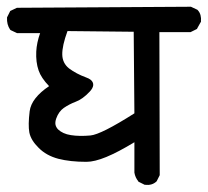

<svg xmlns="http://www.w3.org/2000/svg" viewBox="-33 -583 601 555"><path d="M384.3 -49.3 368.7 -57.1 367.2 -57.6 366.7 -59.1Q357.9 -69.8 355.5 -84V-84.5V-85V-171.9Q308.1 -143.1 274.2 -129.2Q240.2 -115.2 216.8 -115.2Q169.9 -115.2 135.7 -124Q100.6 -133.3 78.6 -155.8Q56.2 -177.7 51.8 -200.2Q47.9 -221.7 52.7 -261.2Q55.2 -280.8 69.6 -299.1Q84 -317.4 108.9 -334Q85.9 -357.9 78.6 -379.4Q70.3 -403.3 71.8 -434.1Q73.2 -460 83 -487.3H17.6H16.1L15.1 -487.8L-1.5 -495.6L-2.9 -496.6L-3.9 -497.6Q-13.7 -512.2 -12.7 -531.7V-532.7L-12.2 -533.7L-4.4 -549.3L-3.4 -551.3L-1.5 -552.2L15.1 -560.1L16.1 -560.5H17.6L517.6 -563.5H519L520 -563L536.6 -555.2L537.6 -554.7L538.6 -553.7Q544.4 -547.4 546.6 -539.1Q548.8 -530.8 547.9 -521V-519.5L546.9 -518.6L537.1 -501L536.6 -499.5L534.7 -498.5L519 -490.7L518.1 -490.2H516.6H427.7L428.7 -78.1V-76.7L428.2 -75.7L420.4 -60.1L419.9 -59.1L418.9 -58.1Q406.2 -46.4 386.2 -48.8H385.3ZM355.5 -255.4 353.5 -491.2 162.1 -493.2Q146.5 -450.7 147 -425.3Q147.5 -400.4 166.5 -385.3Q187.5 -369.6 215.3 -359.4Q219.7 -357.9 223.4 -356Q227.1 -354 230 -351.6Q244.6 -337.9 226.6 -318.4Q205.6 -295.9 185.1 -288.6Q167 -281.7 151.4 -271Q136.7 -260.7 129.4 -240.2Q126 -230 127.4 -222.7Q128.9 -215.3 134.8 -209Q141.6 -202.6 150.6 -198.5Q159.7 -194.3 171.9 -192.4Q196.3 -188.5 228.5 -191.4Q259.3 -194.3 355.5 -255.4Z"/></svg>

Font: NaikaiFont
Style: SemiBold
Weight: 600
Version: Version 1.89